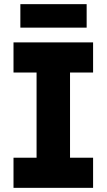

<svg xmlns="http://www.w3.org/2000/svg" viewBox="-20 -904 513 924"><path d="M156 -50V-650H317V-50ZM45 -555V-700H428V-555ZM45 0V-145H428V0ZM78 -771V-884H397V-771Z"/></svg>

Font: SUSE ExtraBold
Style: Regular
Weight: 800
Designer: Rene Bieder
Foundry: SUSE
Version: Version 1.000